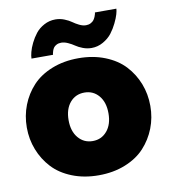

<svg xmlns="http://www.w3.org/2000/svg" viewBox="-83 -801 780 882"><g transform="rotate(-10 307.0 -360.0)"><path d="M242.2 -620.1Q229.5 -620.1 220.2 -615.2Q210.9 -610.4 206.5 -604Q202.1 -597.7 199.5 -589.6Q196.8 -581.5 196.3 -577.6Q195.8 -573.7 195.8 -571.8H95.2Q95.2 -583.5 99.9 -601.8Q104.5 -620.1 115.5 -642.6Q126.5 -665 141.6 -684.3Q156.7 -703.6 181.2 -716.8Q205.6 -730 233.9 -730Q255.9 -730 275.9 -721.9Q295.9 -713.9 308.6 -704.6Q321.3 -695.3 337.6 -687.3Q354 -679.2 369.1 -679.2Q381.3 -679.2 391.1 -684.3Q400.9 -689.5 405.8 -696.3Q410.6 -703.1 413.8 -710.9Q417 -718.8 418 -723.4Q418.9 -728 418.9 -730H519Q519 -721.7 514.2 -704.6Q509.3 -687.5 498 -664.3Q486.8 -641.1 471.2 -620.8Q455.6 -600.6 430.2 -586.2Q404.8 -571.8 376 -571.8Q355.5 -571.8 335.7 -579.3Q315.9 -586.9 303 -595.9Q290 -605 273.4 -612.5Q256.8 -620.1 242.2 -620.1ZM19 -263.2Q19 -318.4 38.1 -367.2Q57.1 -416 92.3 -453.9Q127.4 -491.7 183.1 -513.9Q238.8 -536.1 307.1 -536.1Q375.5 -536.1 431.2 -513.9Q486.8 -491.7 522 -453.9Q557.1 -416 576.2 -367.2Q595.2 -318.4 595.2 -263.2Q595.2 -208.5 576.2 -159.7Q557.1 -110.8 522 -72.8Q486.8 -34.7 431.2 -12.5Q375.5 9.8 307.1 9.8Q238.8 9.8 183.1 -12.5Q127.4 -34.7 92.3 -72.8Q57.1 -110.8 38.1 -159.7Q19 -208.5 19 -263.2ZM307.1 -376Q265.6 -376 239.7 -345.5Q213.9 -314.9 213.9 -263.2Q213.9 -211.4 240 -180.7Q266.1 -149.9 307.1 -149.9Q348.1 -149.9 374 -180.7Q399.9 -211.4 399.9 -263.2Q399.9 -314.9 374 -345.5Q348.1 -376 307.1 -376Z"/></g></svg>

Font: Rawline Black
Style: Regular
Weight: 900
Designer: Matt McInerney, Pablo Impallari, Rodrigo Fuenzalida
Foundry: Matt McInerney, Pablo Impallari, Rodrigo Fuenzalida
Version: Version 4.020;PS 004.020;hotconv 1.0.88;makeotf.lib2.5.64775